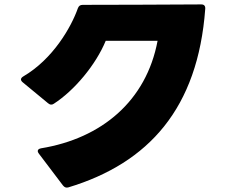

<svg xmlns="http://www.w3.org/2000/svg" viewBox="-20 -782 1040 870"><path d="M290 67C654 -43 877 -292 910 -742C911 -755 905 -762 892 -762C719 -761 500 -760 355 -760C343 -760 337 -755 333 -745C302 -657 219 -514 86 -436C79 -432 75 -427 75 -422C75 -418 78 -413 83 -409L198 -314C203 -310 207 -308 212 -308C216 -308 220 -309 224 -312C317 -372 414 -488 459 -597H694C643 -325 441 -155 166 -110C156 -108 151 -104 151 -97C151 -94 153 -90 156 -86L265 58C272 67 280 70 290 67Z"/></svg>

Font: LINE Seed JP_OTF ExtraBold
Style: Regular
Weight: 800
Designer: LY Corporation & Fontrix & Fontworks
Version: Version 1.013